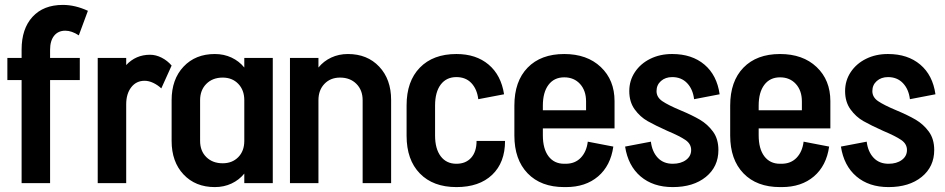

<svg xmlns="http://www.w3.org/2000/svg" viewBox="-20 -746 3850 782"><path d="M184 -510H305V-420H184V0H68V-420H10V-510H68V-544Q68 -629 112.5 -677.5Q157 -726 236 -726Q286 -726 338 -702L301 -602Q272 -621 246 -621Q217 -621 200.5 -600.5Q184 -580 184 -543Z M679 -479 637 -386Q622 -400 604 -408.5Q586 -417 569 -417Q535 -417 514.5 -390.5Q494 -364 494 -321V0H378V-510H494V-481Q533 -523 591 -523Q615 -523 638.5 -511Q662 -499 679 -479Z M975 -510H1091V0H975V-39Q954 -13 923 1.5Q892 16 855 16Q776 16 727.5 -35.5Q679 -87 679 -172V-338Q679 -423 727.5 -474.5Q776 -526 855 -526Q892 -526 923 -511.5Q954 -497 975 -471ZM975 -172V-338Q975 -379 950.5 -404.5Q926 -430 887 -430Q846 -430 820.5 -404.5Q795 -379 795 -338V-172Q795 -131 820.5 -106Q846 -81 887 -81Q926 -81 950.5 -106Q975 -131 975 -172Z M1573 0H1457V-338Q1457 -379 1431.5 -404.5Q1406 -430 1365 -430Q1326 -430 1301.5 -404.5Q1277 -379 1277 -338V0H1161V-510H1277V-471Q1298 -497 1329 -511.5Q1360 -526 1397 -526Q1476 -526 1524.5 -474.5Q1573 -423 1573 -339Z M2037 -172Q2037 -84 1984.5 -34Q1932 16 1839 16Q1744 16 1690 -39.5Q1636 -95 1636 -193V-317Q1636 -415 1690 -470.5Q1744 -526 1839 -526Q1919 -526 1970 -483Q2021 -440 2033 -362L1928 -342Q1923 -383 1900 -407.5Q1877 -432 1839 -432Q1798 -432 1775 -401.5Q1752 -371 1752 -316V-194Q1752 -140 1775 -109.5Q1798 -79 1839 -79Q1877 -79 1899 -103.5Q1921 -128 1921 -172Z M2483 -223H2191V-195Q2191 -140 2214 -109.5Q2237 -79 2278 -79H2284Q2322 -79 2345.5 -103.5Q2369 -128 2374 -169L2478 -149Q2467 -71 2416 -27.5Q2365 16 2285 16H2278Q2183 16 2129 -40Q2075 -96 2075 -194V-316Q2075 -415 2129 -470.5Q2183 -526 2278 -526Q2371 -526 2427 -473Q2483 -420 2483 -334ZM2367 -297V-333Q2367 -377 2342.5 -404Q2318 -431 2278 -431Q2237 -431 2214 -400.5Q2191 -370 2191 -316V-297Z M2751 -297Q2799 -277 2830.5 -258.5Q2862 -240 2884 -210Q2906 -180 2906 -135Q2906 -67 2855 -25.5Q2804 16 2720 16Q2640 16 2589 -27.5Q2538 -71 2526 -149L2631 -169Q2636 -128 2659 -103.5Q2682 -79 2720 -79Q2753 -79 2774 -94.5Q2795 -110 2795 -135Q2795 -160 2771.5 -176Q2748 -192 2698 -213Q2649 -235 2618 -252.5Q2587 -270 2565 -300.5Q2543 -331 2543 -375Q2543 -418 2566 -452.5Q2589 -487 2628.5 -506.5Q2668 -526 2717 -526H2718Q2798 -526 2849 -483Q2900 -440 2911 -362L2807 -342Q2802 -383 2778.5 -407.5Q2755 -432 2718 -432Q2690 -432 2672 -416Q2654 -400 2654 -375Q2654 -350 2677.5 -334Q2701 -318 2751 -297Z M3362 -223H3070V-195Q3070 -140 3093 -109.5Q3116 -79 3157 -79H3163Q3201 -79 3224.5 -103.5Q3248 -128 3253 -169L3357 -149Q3346 -71 3295 -27.5Q3244 16 3164 16H3157Q3062 16 3008 -40Q2954 -96 2954 -194V-316Q2954 -415 3008 -470.5Q3062 -526 3157 -526Q3250 -526 3306 -473Q3362 -420 3362 -334ZM3246 -297V-333Q3246 -377 3221.5 -404Q3197 -431 3157 -431Q3116 -431 3093 -400.5Q3070 -370 3070 -316V-297Z M3630 -297Q3678 -277 3709.5 -258.5Q3741 -240 3763 -210Q3785 -180 3785 -135Q3785 -67 3734 -25.5Q3683 16 3599 16Q3519 16 3468 -27.5Q3417 -71 3405 -149L3510 -169Q3515 -128 3538 -103.5Q3561 -79 3599 -79Q3632 -79 3653 -94.5Q3674 -110 3674 -135Q3674 -160 3650.5 -176Q3627 -192 3577 -213Q3528 -235 3497 -252.5Q3466 -270 3444 -300.5Q3422 -331 3422 -375Q3422 -418 3445 -452.5Q3468 -487 3507.5 -506.5Q3547 -526 3596 -526H3597Q3677 -526 3728 -483Q3779 -440 3790 -362L3686 -342Q3681 -383 3657.5 -407.5Q3634 -432 3597 -432Q3569 -432 3551 -416Q3533 -400 3533 -375Q3533 -350 3556.5 -334Q3580 -318 3630 -297Z"/></svg>

Font: Akshar Medium
Style: Regular
Weight: 500
Designer: Tall Chai
Foundry: Tall Chai
Version: Version 1.000